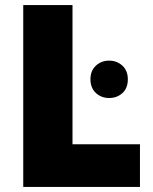

<svg xmlns="http://www.w3.org/2000/svg" viewBox="-20 -740 606 760"><path d="M72 0V-720H267V-169H534V0ZM412 -352Q381 -352 359.5 -372Q338 -392 338 -426Q338 -460 359.5 -480Q381 -500 412 -500Q443 -500 464.5 -480Q486 -460 486 -426Q486 -391 464.5 -371.5Q443 -352 412 -352Z"/></svg>

Font: Kufam ExtraBold
Style: Regular
Weight: 800
Designer: Wael Morcos, Artur Schmal
Foundry: Original Type
Version: Version 1.300; ttfautohint (v1.8.3)